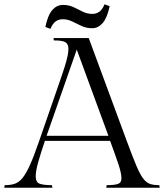

<svg xmlns="http://www.w3.org/2000/svg" viewBox="-56 -878 767 898"><path d="M512 -44Q512 -67 498.5 -108Q485 -149 459 -219H154Q133 -157 122 -117Q111 -77 111 -54Q111 -25 130 -18.5Q149 -12 187 -12L189 0H-36L-34 -12Q-8 -12 11.5 -18Q31 -24 48 -44Q65 -64 84 -106Q103 -148 128 -221L217 -478Q237 -535 247 -567.5Q257 -600 260.5 -618Q264 -636 264 -649Q264 -672 250 -680.5Q236 -689 196 -689L194 -700H359L536 -221Q563 -148 580.5 -106Q598 -64 613 -44Q628 -24 645 -18Q662 -12 689 -12L691 0H441L443 -12Q478 -12 495 -17.5Q512 -23 512 -44ZM303 -646 162 -243H451ZM457 -849Q445 -794 424 -770Q403 -746 375 -746Q348 -746 325.5 -756.5Q303 -767 282 -777.5Q261 -788 237 -788Q219 -788 204.5 -778Q190 -768 180 -743L156 -752Q168 -808 189 -831.5Q210 -855 238 -855Q266 -855 288 -844.5Q310 -834 331 -823.5Q352 -813 376 -813Q394 -813 408.5 -823Q423 -833 433 -858Z"/></svg>

Font: Gilda Display
Style: Regular
Weight: 400
Designer: Eduardo Rodriguez Tunni
Foundry: Eduardo Rodriguez Tunni
Version: Version 1.002; ttfautohint (v1.8.4.7-5d5b);gftools[0.9.22]